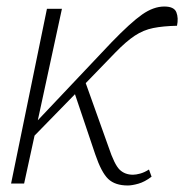

<svg xmlns="http://www.w3.org/2000/svg" viewBox="-20 -563 565 589"><path d="M14 0 124 -536H170L96 -194L322 -433Q381 -494 416 -518.5Q451 -543 484 -543Q514 -543 521 -525.5Q528 -508 523 -484Q480 -483 450 -477Q420 -471 393.5 -453.5Q367 -436 334 -402L243 -308L313 -112Q331 -58 347 -42.5Q363 -27 388 -27Q397 -27 410 -30.5Q423 -34 437 -43L445 -21Q424 -5 404.5 0.5Q385 6 372 6Q333 6 312 -14Q291 -34 272 -90L210 -274L86 -147L54 0Z"/></svg>

Font: Noto Serif ExtraLight
Style: Italic
Weight: 200
Italic angle: -12°
Designer: Monotype Design Team
Foundry: Monotype Imaging Inc.
Version: Version 2.014; ttfautohint (v1.8.4.7-5d5b)